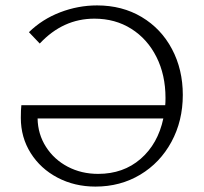

<svg xmlns="http://www.w3.org/2000/svg" viewBox="-20 -684 753 710"><path d="M656 -333Q656 -237 614 -159.5Q572 -82 498.5 -38Q425 6 333 6Q256 6 193 -27Q130 -60 93.5 -118Q57 -176 57 -248Q57 -279 59 -295H591Q592 -304 592 -322Q592 -407 558.5 -473.5Q525 -540 465.5 -577.5Q406 -615 329 -615Q213 -615 127 -523L87 -565Q136 -613 202.5 -638.5Q269 -664 339 -664Q432 -664 504 -621Q576 -578 616 -502.5Q656 -427 656 -333ZM584 -246H119Q120 -188 150 -141Q180 -94 230.5 -67.5Q281 -41 343 -41Q436 -41 500 -96.5Q564 -152 584 -246Z"/></svg>

Font: Ysabeau SC Semilight
Style: Regular
Weight: 300
Designer: Christian Thalmann (Catharsis Fonts)
Version: Version 0.003